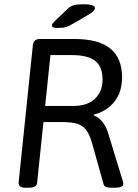

<svg xmlns="http://www.w3.org/2000/svg" viewBox="-20 -884 650 906"><path d="M250 -752Q225 -752 225 -764Q225 -769 229.5 -774.5Q234 -780 238 -784L298 -841Q312 -855 328.5 -859.5Q345 -864 376 -864Q399 -864 413.5 -859.5Q428 -855 428 -847Q428 -838 418.5 -829.5Q409 -821 383 -806L326 -773Q304 -760 290 -756Q276 -752 250 -752ZM105 2Q83 2 75 -4.5Q67 -11 68 -24L135 -670Q138 -700 168 -700H331Q446 -700 501 -654.5Q556 -609 556 -519Q556 -450 520 -404.5Q484 -359 423 -343V-339Q444 -332 462 -310.5Q480 -289 489 -260L560 -28Q562 -20 562 -17Q562 -8 552.5 -3Q543 2 518 2H508Q493 2 482 -1.5Q471 -5 469 -14L414 -210Q403 -248 387.5 -269.5Q372 -291 345.5 -299.5Q319 -308 275 -308H185L155 -20Q153 2 113 2ZM193 -384H325Q393 -384 428.5 -418.5Q464 -453 464 -508Q464 -569 429.5 -596.5Q395 -624 320 -624H218Z"/></svg>

Font: Asap
Style: Italic
Weight: 400
Italic angle: -6°
Designer: Pablo Cosgaya
Foundry: Omnibus-Type
Version: Version 3.001; ttfautohint (v1.8.3)